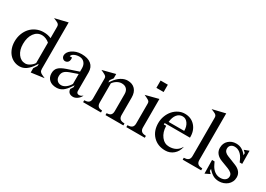

<svg xmlns="http://www.w3.org/2000/svg" viewBox="-4 -1481 3119 2251"><g transform="rotate(30 1556.0 -355.5)"><path d="M227 10Q185 10 149 -7Q113 -24 87.5 -54Q62 -84 47.5 -125.5Q33 -167 33 -216Q33 -273 51.5 -321.5Q70 -370 102 -405Q134 -440 179 -460Q224 -480 276 -480Q307 -480 332.5 -474.5Q358 -469 379 -459V-614Q379 -634 369.5 -645.5Q360 -657 333 -668L297 -683L471 -725V-98Q471 -72 481.5 -58.5Q492 -45 516 -35L554 -18L379 6V-52L410 -100V-130L393 -104Q356 -47 315 -18.5Q274 10 227 10ZM133 -239Q133 -158 171.5 -105.5Q210 -53 270 -53Q299 -53 330 -73.5Q361 -94 379 -122V-398Q360 -416 332 -428Q304 -440 278 -440Q213 -440 173 -384.5Q133 -329 133 -239Z M877 -59 900 -95V-122L890 -107Q844 -38 807.5 -14Q771 10 727 10Q665 10 629.5 -22Q594 -54 594 -109Q594 -158 622.5 -187Q651 -216 721 -240L875 -292V-338Q875 -384 849.5 -412.5Q824 -441 782 -441Q743 -441 713.5 -426Q684 -411 680 -388H711Q716 -348 700.5 -329Q685 -310 660 -310Q641 -310 627 -325Q613 -340 613 -362Q613 -383 626 -404Q639 -425 663 -442Q687 -459 719.5 -469.5Q752 -480 791 -480Q875 -480 920.5 -442.5Q966 -405 966 -336V-82Q966 -66 975 -57Q984 -48 998 -48Q1013 -48 1024.5 -52.5Q1036 -57 1048 -68L1050 -67Q1037 -36 1007.5 -15Q978 6 950 6Q916 6 897 -11Q878 -28 877 -59ZM685 -122Q685 -87 706 -65Q727 -43 761 -43Q792 -43 823 -66Q854 -89 875 -126V-260L772 -224Q725 -207 705 -184Q685 -161 685 -122Z M1164 -364Q1164 -384 1155.5 -394Q1147 -404 1118 -418L1082 -435L1256 -480V-421L1225 -379V-348L1245 -375Q1281 -426 1324.5 -453.5Q1368 -481 1413 -481Q1478 -481 1514.5 -441.5Q1551 -402 1551 -332V-95Q1551 -64 1565.5 -47.5Q1580 -31 1609 -28L1630 -26V0H1388V-26L1406 -28Q1433 -31 1446 -47.5Q1459 -64 1459 -95V-325Q1459 -369 1435.5 -393.5Q1412 -418 1369 -418Q1338 -418 1308 -401Q1278 -384 1256 -354V-95Q1256 -64 1269 -47.5Q1282 -31 1309 -28L1327 -26V0H1085V-26L1106 -28Q1135 -31 1149.5 -47.5Q1164 -64 1164 -95Z M1745 -575V-674H1843V-575ZM1667 -435 1841 -480V-95Q1841 -64 1855.5 -47.5Q1870 -31 1899 -28L1920 -26V0H1670V-26L1691 -28Q1720 -31 1734.5 -47.5Q1749 -64 1749 -95V-364Q1749 -384 1740.5 -394Q1732 -404 1703 -418Z M2378 -266H2035V-247H2067Q2069 -161 2111.5 -106.5Q2154 -52 2218 -52Q2269 -52 2306.5 -72.5Q2344 -93 2367 -135L2369 -134Q2356 -69 2309.5 -29.5Q2263 10 2200 10Q2097 10 2033.5 -56Q1970 -122 1970 -229Q1970 -280 1987.5 -326Q2005 -372 2034.5 -406Q2064 -440 2104 -460Q2144 -480 2188 -480Q2275 -480 2328 -420Q2381 -360 2378 -266ZM2181 -440Q2135 -440 2105.5 -403.5Q2076 -367 2069 -301H2280Q2280 -361 2252 -400.5Q2224 -440 2181 -440Z M2512 -614Q2512 -634 2502.5 -645.5Q2493 -657 2466 -668L2430 -683L2604 -725V-95Q2604 -64 2618.5 -47.5Q2633 -31 2662 -28L2683 -26V0H2433V-26L2454 -28Q2483 -31 2497.5 -47.5Q2512 -64 2512 -95Z M2887 -437Q2856 -437 2836.5 -419.5Q2817 -402 2817 -373Q2817 -348 2832 -330.5Q2847 -313 2875 -302L2991 -256Q3037 -238 3061.5 -208Q3086 -178 3086 -137Q3086 -104 3073 -77Q3060 -50 3038 -31.5Q3016 -13 2987 -2.5Q2958 8 2927 8Q2878 8 2842 -13.5Q2806 -35 2775 -73V-45Q2782 -37 2789 -30Q2796 -23 2802 -18L2736 14L2733 -169H2767L2785 -132Q2807 -86 2841.5 -60.5Q2876 -35 2920 -35Q2960 -35 2984.5 -54Q3009 -73 3009 -106Q3009 -131 2990 -148Q2971 -165 2940 -177L2840 -215Q2792 -233 2766.5 -264.5Q2741 -296 2741 -339Q2741 -402 2782.5 -440Q2824 -478 2884 -478Q2929 -478 2963 -458Q2997 -438 3025 -401V-430Q3018 -437 3010 -445Q3002 -453 2995 -458L3060 -483L3062 -306H3028L3013 -339Q2992 -386 2959.5 -411.5Q2927 -437 2887 -437Z"/></g></svg>

Font: Redaction
Style: Regular
Weight: 400
Designer: Jeremy Mickel / Forest Young
Foundry: MCKL
Version: Version 2.001; Redaction